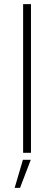

<svg xmlns="http://www.w3.org/2000/svg" viewBox="-20 -740 261 930"><path d="M92 0H130V-720H92ZM51 170H77L129 34H91Z"/></svg>

Font: Fixel Text ExtraLight
Style: Regular
Weight: 200
Width: 4
Designer: AlfaBravo + MacPaw
Foundry: Kyrylo Tkachov, Marchela Mozhyna, Serhii Makarenko, Maria Weinstein, Zakhar Kryvoshyya
Version: Version 1.211